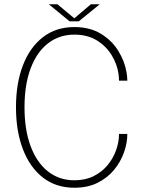

<svg xmlns="http://www.w3.org/2000/svg" viewBox="-20 -872 672 901"><path d="M577.5 -243.5Q577.5 -201.5 562 -157.2Q546.5 -113 515.5 -75.2Q484.5 -37.5 438 -14.2Q391.5 9 329 9Q243 9 181.8 -38.5Q120.5 -86 87.8 -171Q55 -256 55 -368.5Q55 -481.5 87.8 -566Q120.5 -650.5 181.8 -697.8Q243 -745 329 -745Q402 -745 453.5 -713.5Q505 -682 535 -633.5Q565 -585 573.5 -534Q577.5 -513 577.5 -493.5H538.5Q538.5 -507.5 536 -526Q529.5 -571.5 503.5 -613.8Q477.5 -656 433.8 -682.8Q390 -709.5 329 -709.5Q258 -709.5 205.2 -668.5Q152.5 -627.5 123.8 -551Q95 -474.5 95 -368.5Q95 -262.5 123.8 -185.8Q152.5 -109 205.2 -67.5Q258 -26 329 -26Q380.5 -26 419.5 -45.5Q458.5 -65 485 -97.2Q511.5 -129.5 525 -167.8Q538.5 -206 538.5 -243.5ZM209 -852H249.5L336 -780H321.5L406.5 -852H448L350 -772H306.5Z"/></svg>

Font: Epilogue ExtraLight
Style: Regular
Weight: 250
Designer: Tyler Finck
Foundry: Etcetera Type Co
Version: Version 2.112